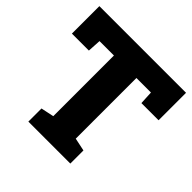

<svg xmlns="http://www.w3.org/2000/svg" viewBox="-181 -873 1035 1035"><g transform="rotate(45 336.5 -355.5)"><path d="M176.3 0V-100.1L250.5 -115.7V-578.1H140.6L136.2 -501.5H6.8V-710.9H667.5V-501.5H536.6L532.7 -578.1H421.9V-115.7L496.1 -100.1V0Z"/></g></svg>

Font: Roboto Slab LO Black
Style: Regular
Weight: 900
Designer: Google
Version: Version 2.000